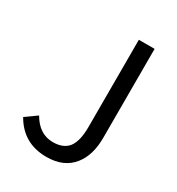

<svg xmlns="http://www.w3.org/2000/svg" viewBox="-175 -825 872 947"><g transform="rotate(30 261.5 -351.5)"><path d="M231.4 12.7Q98.6 12.7 34.2 -100.6L98.6 -146.5Q144.5 -66.4 222.7 -66.4Q281.2 -66.4 309.6 -101.6Q337.9 -138.7 337.9 -218.8V-715.8H427.7V-462.9V-210Q427.7 -110.4 381.8 -52.7Q331.1 12.7 231.4 12.7Z"/></g></svg>

Font: Bpmf GenSeki Gothic R
Style: R
Weight: 400
Foundry: But Ko
Version: Version 1.320